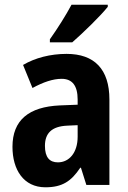

<svg xmlns="http://www.w3.org/2000/svg" viewBox="-20 -786 546 816"><path d="M438 -757V-766H284C260 -721 226 -667 192 -619V-606H287C334 -647 408 -719 438 -757ZM263 -557C194 -557 129 -540 78 -510L118 -412C164 -437 205 -451 242 -451C287 -451 310 -422 310 -363V-341L234 -338C103 -332 33 -276 33 -162C33 -65 80 10 173 10C245 10 283 -16 321 -73H324L347 0H445V-363C445 -492 381 -557 263 -557ZM266 -252 310 -254V-205C310 -137 274 -96 226 -96C191 -96 171 -117 171 -166C171 -219 199 -249 266 -252Z"/></svg>

Font: Noto Sans Devanagari UI Condensed
Style: Bold
Weight: 700
Width: 3
Designer: Jelle Bosma - Monotype Design Team
Foundry: Monotype Imaging Inc.
Version: Version 2.004